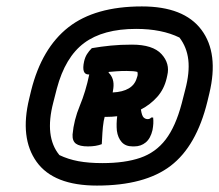

<svg xmlns="http://www.w3.org/2000/svg" viewBox="-20 -780 683 598"><path d="M422 -760Q553 -760 607.5 -687Q662 -614 632 -489L626 -464Q592 -325 511.5 -263.5Q431 -202 282 -202Q147 -202 94 -276Q41 -350 71 -473L77 -498Q110 -630 193 -695Q276 -760 422 -760ZM404 -690Q301 -690 242 -646Q183 -602 157 -504L146 -461Q118 -354 165 -297Q192 -284 224 -278Q256 -272 299 -272Q369 -272 417 -288.5Q465 -305 496 -345.5Q527 -386 546 -458L557 -501Q571 -554 566.5 -593.5Q562 -633 539 -663Q484 -690 404 -690ZM391 -641Q456 -641 483 -611.5Q510 -582 501 -545L499 -536Q491 -502 469.5 -478Q448 -454 419 -439V-438Q422 -419 427.5 -414Q433 -409 440 -409Q447 -409 451 -414H457Q458 -404 457.5 -395Q457 -386 455 -375Q449 -349 434 -336.5Q419 -324 398 -324H393Q371 -324 359 -337.5Q347 -351 344 -373Q342 -394 345 -418Q329 -416 312 -416H306Q304 -409 303 -403Q300 -384 299 -366.5Q298 -349 297 -331Q279 -324 254 -324Q228 -324 216.5 -332.5Q205 -341 206 -361Q210 -406 228.5 -450.5Q247 -495 258 -548H256Q233 -548 242 -589Q245 -602 251 -611.5Q257 -621 266 -630Q295 -635 325 -638Q355 -641 391 -641ZM333 -505Q332 -499 331 -492Q394 -495 406 -537L407 -540Q410 -547 408 -556Q398 -559 374 -559Q357 -559 343.5 -558Q330 -557 319 -556L318 -554Q337 -536 333 -505Z"/></svg>

Font: Recursive Sn Csl St Blk
Style: Italic
Weight: 900
Italic angle: -15°
Version: Version 1.079;hotconv 1.0.112;makeotfexe 2.5.65598; ttfautoh